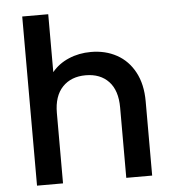

<svg xmlns="http://www.w3.org/2000/svg" viewBox="-53 -789 754 837"><g transform="rotate(-5 324.5 -370.0)"><path d="M75.2 0V-740.2H189V-486.8Q217.8 -522 262.5 -541Q307.1 -560.1 359.9 -560.1Q422.9 -560.1 472.4 -533Q522 -505.9 550.5 -452.9Q579.1 -399.9 579.1 -325.2V0H465.8V-308.1Q465.8 -382.3 429 -421.6Q392.1 -460.9 328.1 -460.9Q264.2 -460.9 226.6 -421.4Q189 -381.8 189 -308.1V0Z"/></g></svg>

Font: Poppins Medium
Style: Regular
Weight: 500
Designer: Ninad Kale (Devanagari), Jonny Pinhorn (Latin)
Foundry: Indian Type Foundry
Version: 4.004